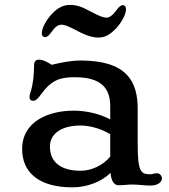

<svg xmlns="http://www.w3.org/2000/svg" viewBox="-20 -765 700 796"><path d="M71.8 -147C71.8 -50.3 141.1 11.7 280.3 11.7C339.4 11.7 400.4 -10.7 438 -48.3C441.9 -9.8 455.1 2.9 471.7 2.9C494.6 2.9 510.7 0 527.3 0C556.2 0 579.6 4.4 602.5 4.4C640.6 4.4 651.4 -14.2 651.4 -26.4C651.4 -34.2 643.6 -46.4 632.8 -46.4C613.3 -46.4 613.3 -42.5 605 -42.5C563 -42.5 550.8 -51.3 550.8 -172.9V-314C550.8 -424.3 508.8 -514.2 314 -514.2C263.2 -514.2 195.8 -496.6 195.8 -496.6C192.4 -496.6 188.5 -499.5 184.6 -502.4C158.7 -517.6 148.9 -517.6 139.6 -517.6C132.3 -517.6 121.1 -513.7 121.1 -493.2C121.1 -456.5 117.2 -416.5 107.9 -387.7C104.5 -377.4 102.5 -369.6 102.5 -361.8C102.5 -354 106.4 -347.2 116.7 -347.2C126.5 -347.2 132.8 -350.1 153.8 -378.4C196.3 -437 235.8 -444.8 289.1 -444.8C372.6 -444.8 437 -420.4 437 -325.7V-270C390.6 -294.4 336.4 -306.2 285.2 -306.2C182.6 -306.2 71.8 -262.7 71.8 -147ZM187 -157.7C187 -208.5 231.9 -244.6 314 -244.6C356.9 -244.6 405.3 -228.5 437 -208.5V-115.7C406.2 -78.1 357.4 -57.1 314.5 -57.1C234.4 -57.1 187 -90.8 187 -157.7ZM167 -610.8C172.9 -610.8 181.6 -615.2 192.4 -630.9C206.5 -651.4 219.7 -662.6 233.9 -662.6C249 -662.6 262.2 -656.7 298.3 -638.2C337.4 -616.7 365.7 -609.4 387.2 -609.4C412.1 -609.4 432.1 -617.2 460.4 -646.5C483.9 -671.4 502.4 -704.6 502.4 -727.1C502.4 -739.3 495.1 -743.7 488.8 -743.7C483.4 -743.7 474.1 -738.8 462.9 -723.1C447.3 -700.7 432.6 -691.9 422.4 -691.9C409.7 -691.9 396.5 -695.3 350.1 -720.2C317.9 -737.8 296.9 -744.6 269 -744.6C246.6 -744.6 221.2 -735.4 195.3 -707.5C172.4 -683.1 153.3 -648.9 153.3 -627.4C153.3 -615.2 160.6 -610.8 167 -610.8Z"/></svg>

Font: Stoke
Style: Regular
Weight: 400
Designer: Nicole Fally
Foundry: Nicole Fally
Version: Version 1.002